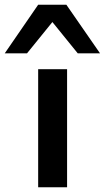

<svg xmlns="http://www.w3.org/2000/svg" viewBox="-54 -790 442 810"><path d="M107 0V-498H229V0ZM-34 -565 107 -770H226L368 -565H274L167 -697L60 -565Z"/></svg>

Font: Nunito Sans 7pt Expanded SemiBold
Style: Regular
Weight: 600
Width: 7
Designer: Vernon Adams
Foundry: Vernon Adams
Version: Version 3.101;gftools[0.9.27]